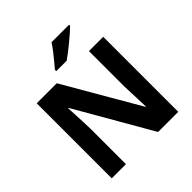

<svg xmlns="http://www.w3.org/2000/svg" viewBox="-239 -1113 1292 1292"><g transform="rotate(-45 406.5 -467.0)"><path d="M723 0H531L220 -540H216Q218 -506 219.5 -472Q221 -438 222.5 -404Q224 -370 225 -336V0H90V-714H281L591 -179H594Q593 -212 592 -245Q591 -278 589.5 -310.5Q588 -343 587 -376V-714H723ZM618 -924Q604 -910 581 -890Q558 -870 531.5 -848Q505 -826 479.5 -806.5Q454 -787 435 -774H336V-787Q352 -806 373.5 -831.5Q395 -857 416 -884.5Q437 -912 451 -934H618Z"/></g></svg>

Font: Noto Sans Telugu
Style: Regular
Weight: 400
Designer: Jelle Bosma - Monotype Design Team
Foundry: Monotype Imaging Inc.
Version: Version 2.003